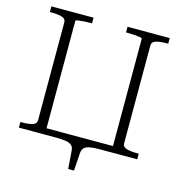

<svg xmlns="http://www.w3.org/2000/svg" viewBox="-123 -821 1027 1086"><g transform="rotate(15 390.5 -278.0)"><path d="M44 -710H291V-677H282Q263 -677 243.5 -675.5Q224 -674 210 -672Q196 -670 196 -666V0H44V-33H55Q91 -33 114.5 -40Q138 -47 138 -69V-641Q138 -663 114.5 -670Q91 -677 55 -677H44ZM490 -710H737V-677H726Q690 -677 666 -670Q642 -663 642 -641V-69Q642 -47 666 -40Q690 -33 726 -33H737V0H585V-666Q585 -670 571 -672Q557 -674 537.5 -675.5Q518 -677 499 -677H490ZM162 0V-37H616V0H517Q482 0 460 4Q438 8 427.5 18.5Q417 29 415 49L408 154H374L366 49Q365 29 354 18.5Q343 8 320.5 4Q298 0 263 0Z"/></g></svg>

Font: Roboto Serif 36pt ExtraLight
Style: Regular
Weight: 250
Designer: Greg Gazdowicz
Foundry: Commercial Type
Version: Version 1.008